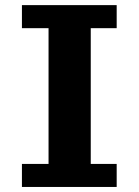

<svg xmlns="http://www.w3.org/2000/svg" viewBox="-20 -731 545 753"><path d="M66 2.2V-88.1H170.4V-620.5H66V-710.9H437.6V-620.5H335.9V-88.1H437.6V2.2Z"/></svg>

Font: Comme
Style: Regular
Weight: 400
Designer: Vernon Adams
Foundry: Vernon Adams
Version: Version 1.000;gftools[0.9.27]